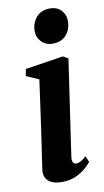

<svg xmlns="http://www.w3.org/2000/svg" viewBox="-89 -817 474 871"><g transform="rotate(-10 148.0 -381.5)"><path d="M123.5 10.5Q98 10.5 79.5 2.8Q61 -5 52 -20.2Q43 -35.5 45.5 -58Q47.5 -74.5 52 -104.8Q56.5 -135 62.5 -175.2Q68.5 -215.5 75.2 -263Q82 -310.5 89.2 -362.2Q96.5 -414 103.5 -466L45.5 -491.5L51.5 -523L226.5 -550L250 -536.5L185.5 -95.5Q183 -77.5 187.8 -69.2Q192.5 -61 202 -61Q212 -61 222.5 -66.5Q233 -72 249 -86L261 -58Q253 -47.5 234.8 -31.2Q216.5 -15 188.8 -2.2Q161 10.5 123.5 10.5ZM190.5 -615Q159.5 -615 139.5 -636.5Q119.5 -658 120.5 -687Q121.5 -724 144 -749.2Q166.5 -774.5 205 -774.5Q240 -774.5 258.8 -753.2Q277.5 -732 277 -704.5Q277 -667 255 -641Q233 -615 190.5 -615Z"/></g></svg>

Font: Merriweather 60pt
Style: Bold Italic
Weight: 700
Italic angle: -7.8°
Version: Version 2.101